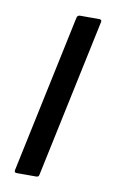

<svg xmlns="http://www.w3.org/2000/svg" viewBox="-63 -509 326 546"><g transform="rotate(10 100.5 -236.0)"><path d="M89 -7Q88 0 81 0H24Q17 0 18 -7L115 -465Q117 -472 124 -472H181Q183 -472 185 -470Q187 -468 186 -465Z"/></g></svg>

Font: Glory
Style: Italic
Weight: 400
Italic angle: -12°
Designer: Robert Leuschke
Foundry: Robert Leuschke
Version: Version 1.011